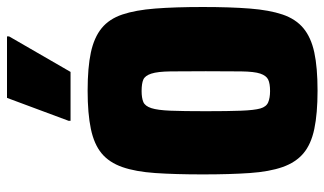

<svg xmlns="http://www.w3.org/2000/svg" viewBox="-214 -652 949 562"><g transform="rotate(-90 261.0 -370.5)"><path d="M277 84Q210 84 165 74.5Q120 65 93.5 42.5Q67 20 53.5 -18.5Q40 -57 36 -114.5Q32 -172 32 -252Q32 -333 36 -391Q40 -449 53.5 -487.5Q67 -526 93.5 -548Q120 -570 165 -579.5Q210 -589 277 -589Q345 -589 389 -579.5Q433 -570 460 -548Q487 -526 500 -487.5Q513 -449 517.5 -391Q522 -333 522 -252Q522 -172 517.5 -114.5Q513 -57 500 -18.5Q487 20 460 42.5Q433 65 389 74.5Q345 84 277 84ZM276 -55Q298 -55 309.5 -60.5Q321 -66 327 -83.5Q333 -101 333.5 -139.5Q334 -178 334 -243Q334 -309 333.5 -346.5Q333 -384 327 -402.5Q321 -421 309.5 -426Q298 -431 276 -431Q256 -431 244 -426Q232 -421 226 -402.5Q220 -384 218.5 -346.5Q217 -309 217 -243Q217 -178 218.5 -139.5Q220 -101 225 -83.5Q230 -66 243 -60.5Q256 -55 276 -55ZM189 -639V-645L256 -825H436V-819L332 -639Z"/></g></svg>

Font: Farlight84_Sys_V01
Style: Bold
Weight: 700
Designer: Monotype Design Team, Nadine Chahine and Nizar Qandah
Foundry: Monotype Imaging Inc.
Version: Version 2.004;October 31, 2024;FontCreator 14.0.0.2814 64-bi